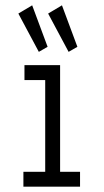

<svg xmlns="http://www.w3.org/2000/svg" viewBox="-20 -702 390 722"><path d="M68 0V-56H150V-401H72V-457H206V-56H281V0ZM126 -507 49 -651 101 -682 159 -526ZM238 -507 161 -651 213 -682 271 -526Z"/></svg>

Font: Inconsolata ExtraCondensed
Style: Regular
Weight: 400
Width: 2
Monospace: yes
Designer: Raph Levien, Cyreal, Brenton Simpson
Foundry: Raph Levien, Cyreal, Google
Version: Version 3.001; ttfautohint (v1.8.2.53-6de2)